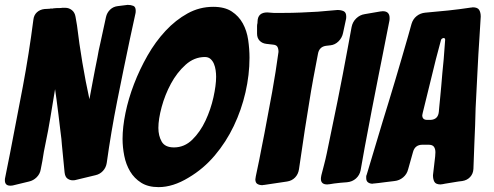

<svg xmlns="http://www.w3.org/2000/svg" viewBox="-67 -765 2026 788"><path d="M-14 -4Q-17 -3 -25 -3Q-47 -3 -47 -25Q-47 -32 -46 -35L-26 -135Q1 -273 26.5 -408.5Q52 -544 70 -684Q72 -703 84.5 -714.5Q97 -726 116 -728L135 -729Q139 -729 140 -730H150Q151 -731 155 -731L168 -732H178Q185 -732 188 -733H201Q216 -733 228 -723.5Q240 -714 243 -696L249 -661Q258 -586 271 -508.5Q284 -431 300 -358Q308 -400 313 -427.5Q318 -455 323 -480L333 -530Q335 -543 338 -557.5Q341 -572 345 -589L368 -695Q372 -713 385 -725.5Q398 -738 417 -740L457 -745Q470 -745 480 -741Q490 -737 490 -721Q490 -713 489 -710L466 -604Q439 -476 414 -350.5Q389 -225 371 -96Q368 -77 355.5 -63.5Q343 -50 325 -46L242 -26Q239 -25 231 -25Q220 -25 210 -32Q200 -39 198 -58L187 -171Q186 -191 181 -227L173 -294Q169 -327 165 -356.5Q161 -386 159 -399Q149 -339 140 -284Q131 -229 120 -177Q116 -160 113 -142Q110 -124 107 -105L100 -69Q97 -51 83.5 -37.5Q70 -24 52 -20Z M957 -528Q957 -458 940.5 -386Q924 -314 892.5 -248Q861 -182 814.5 -127Q768 -72 707 -36Q643 3 584 3Q541 3 512.5 -15Q484 -33 467 -61.5Q450 -90 443 -125.5Q436 -161 436 -195Q436 -243 448 -301.5Q460 -360 483 -420Q506 -480 538.5 -537Q571 -594 612.5 -638.5Q654 -683 703 -710Q752 -737 808 -737Q855 -737 884 -718Q913 -699 929.5 -669Q946 -639 951.5 -601.5Q957 -564 957 -528ZM647 -160Q690 -160 722.5 -192Q755 -224 776.5 -270Q798 -316 809 -365.5Q820 -415 820 -450Q820 -463 818 -477Q816 -491 811 -503Q806 -515 797 -523Q788 -531 774 -531Q730 -531 694.5 -499Q659 -467 634.5 -421.5Q610 -376 596.5 -326Q583 -276 583 -240Q583 -208 596.5 -184Q610 -160 647 -160Z M1017 -6H1015L1010 -5Q998 -5 989.5 -10Q981 -15 981 -29Q981 -32 983 -42L997 -109Q1002 -136 1007.5 -163Q1013 -190 1018 -216Q1035 -304 1050 -387.5Q1065 -471 1076 -552Q1076 -565 1071.5 -573Q1067 -581 1052 -582L1026 -585Q1009 -587 998.5 -598Q988 -609 988 -627V-657Q988 -664 989 -667Q990 -669 990 -677Q991 -714 1030 -714L1043 -713Q1050 -712 1056 -712Q1062 -712 1069 -712H1095Q1132 -712 1167.5 -713.5Q1203 -715 1237 -717L1318 -724Q1333 -724 1343.5 -719Q1354 -714 1354 -697Q1354 -689 1353 -686L1341 -630Q1337 -610 1322.5 -595.5Q1308 -581 1289 -579H1288Q1284 -578 1280 -578Q1276 -578 1271 -577Q1243 -573 1238 -544L1219 -444Q1209 -390 1201.5 -341Q1194 -292 1184 -232L1160 -70Q1157 -50 1144 -36.5Q1131 -23 1111 -20Z M1286 -9Q1283 -9 1280.5 -8.5Q1278 -8 1276 -8Q1250 -8 1250 -31Q1250 -34 1250.5 -37.5Q1251 -41 1252 -46Q1257 -66 1263 -88.5Q1269 -111 1274 -135Q1297 -244 1318.5 -351Q1340 -458 1360 -567L1376 -654Q1380 -675 1395 -689.5Q1410 -704 1430 -707L1494 -718Q1497 -718 1499.5 -718.5Q1502 -719 1504 -719Q1532 -719 1532 -691Q1532 -682 1531 -679L1514 -593Q1507 -560 1501 -527Q1495 -494 1488 -462Q1474 -392 1459 -314Q1444 -236 1430 -161L1413 -66Q1409 -46 1394 -32.5Q1379 -19 1357 -17Q1344 -16 1331.5 -15Q1319 -14 1305 -12Z M1749 -9H1747L1742 -8Q1722 -8 1716 -18.5Q1710 -29 1710 -46L1719 -123L1720 -140Q1720 -154 1714 -162.5Q1708 -171 1692 -171H1667Q1636 -171 1628 -141L1608 -70Q1603 -50 1587.5 -37Q1572 -24 1552 -22L1544 -21Q1529 -19 1515 -17.5Q1501 -16 1488 -14L1469 -12H1467L1462 -11Q1451 -11 1443.5 -16.5Q1436 -22 1436 -34Q1436 -37 1436 -40.5Q1436 -44 1438 -48L1504 -268Q1515 -303 1528 -346Q1541 -389 1555 -435.5Q1569 -482 1582.5 -529Q1596 -576 1608 -617L1622 -667Q1628 -687 1643 -699Q1658 -711 1678 -713L1773 -722Q1820 -727 1866 -734H1868L1873 -735Q1893 -735 1899.5 -724.5Q1906 -714 1906 -697L1901 -615Q1896 -543 1892.5 -468.5Q1889 -394 1885 -321L1883 -251Q1882 -217 1880 -179L1876 -72Q1875 -52 1862.5 -38.5Q1850 -25 1830 -22L1814 -20Q1786 -15 1759 -11ZM1760 -602Q1760 -609 1753 -609Q1745 -607 1743 -601L1722 -522L1668 -302Q1666 -292 1666 -292Q1666 -273 1686 -273H1701Q1731 -275 1734 -306L1736 -328Q1738 -348 1740 -369Q1742 -390 1744 -412Q1746 -438 1748.5 -465.5Q1751 -493 1754 -522Z"/></svg>

Font: Bangerz 2
Style: Regular
Weight: 400
Designer: vernon adams
Foundry: Vernon Adams
Version: Version 2.10;December 28, 2023;FontCreator 13.0.0.2683 64-bi